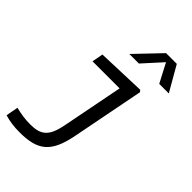

<svg xmlns="http://www.w3.org/2000/svg" viewBox="-301 -909 1221 1221"><g transform="rotate(45 310.0 -298.5)"><path d="M395 -24.5 490.5 -513 480.5 -525 152 -513.5 138 -438.5H381.5L301 -27C278 92.5 237 125.5 141 125.5C94.5 125.5 52.5 118.5 9.5 108L-6 190.5C35 203 79.5 209 128 209C290 209 359.5 158.5 395 -24.5ZM270.5 -637H356.5L472.5 -765L539.5 -637H625.5L528.5 -806H432Z"/></g></svg>

Font: Monaspace Neon
Style: Italic
Weight: 400
Italic angle: -11°
Designer: Riley Cran & the Lettermatic Team
Foundry: Lettermatic
Version: Version 1.200 (Monaspace Neon)